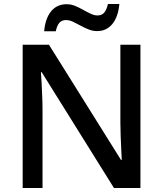

<svg xmlns="http://www.w3.org/2000/svg" viewBox="-20 -937 813 957"><path d="M93 0V-714H224L583 -140H587Q586 -157 584.5 -189Q583 -221 581.5 -258Q580 -295 580 -325V-714H680V0H548L188 -577H184Q186 -554 187.5 -522Q189 -490 190.5 -455Q192 -420 192 -385V0ZM200 -781Q206 -846 235 -881Q264 -916 312 -916Q334 -916 354.5 -907.5Q375 -899 394.5 -888Q414 -877 432 -868.5Q450 -860 466 -860Q487 -860 499 -873.5Q511 -887 518 -917H575Q569 -853 540 -817.5Q511 -782 464 -782Q443 -782 422.5 -790Q402 -798 382 -809Q362 -820 344 -828.5Q326 -837 309 -837Q288 -837 276 -823.5Q264 -810 258 -781Z"/></svg>

Font: Noto Sans Symbols Medium
Style: Regular
Weight: 500
Version: Version 2.002